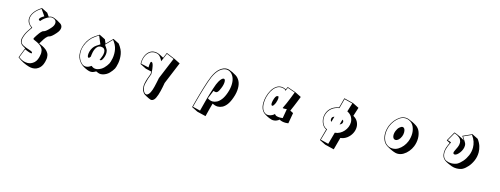

<svg xmlns="http://www.w3.org/2000/svg" viewBox="-17 -1763 8034 3082"><g transform="rotate(15 4000.0 -222.0)"><path d="M312 -26Q312 -26 291.5 -37Q271 -48 254 -61Q240 -72 227.5 -91Q215 -110 215 -141Q215 -177 238 -233Q261 -289 322 -373Q247 -427 247 -503Q247 -557 287 -614Q327 -671 406 -720L506 -670L546 -613Q570 -625 593 -625Q603 -625 613 -623.5Q623 -622 635 -617Q661 -608 692.5 -592Q724 -576 752 -557Q767 -547 776.5 -531Q786 -515 786 -494Q786 -474 775 -449Q764 -424 738 -395Q704 -356 682.5 -338.5Q661 -321 648.5 -315.5Q636 -310 627 -308Q618 -306 609 -298Q584 -277 561.5 -244Q539 -211 510 -160Q539 -148 570 -133Q601 -118 628.5 -96.5Q656 -75 673 -45Q690 -15 690 26Q690 33 689.5 39.5Q689 46 688 54Q673 157 623 204Q573 251 507 251Q477 251 445 242Q396 228 346.5 203.5Q297 179 247 140ZM258 136Q329 191 405 191Q467 191 516 147Q565 103 578 3Q579 -4 579.5 -10.5Q580 -17 580 -23Q580 -63 564 -91Q548 -119 522 -138.5Q496 -158 466.5 -172Q437 -186 411 -197Q401 -202 401 -210Q401 -215 403 -219Q405 -223 407 -227Q416 -243 431 -266.5Q446 -290 464.5 -314.5Q483 -339 503 -356Q512 -364 520.5 -366Q529 -368 541.5 -373.5Q554 -379 575.5 -396.5Q597 -414 631 -452Q655 -478 665 -501Q675 -524 675 -543Q675 -578 648.5 -596.5Q622 -615 593 -615Q579 -615 568 -611Q523 -594 492.5 -571Q462 -548 447 -530.5Q432 -513 432 -513H430Q423 -513 413.5 -518.5Q404 -524 404 -534Q404 -545 419.5 -562Q435 -579 476 -602L403 -706Q332 -662 294.5 -608.5Q257 -555 257 -504Q257 -467 276.5 -434Q296 -401 336 -375Q273 -290 249.5 -234Q226 -178 226 -142Q226 -107 241.5 -88.5Q257 -70 274.5 -62.5Q292 -55 299 -51Q328 -37 360 -27.5Q392 -18 414 -8.5Q436 1 436 16Q436 20 435 22Q434 26 425 26Q414 26 396 20.5Q378 15 359.5 7.5Q341 0 328.5 -5.5Q316 -11 316 -11Z M1742 -489Q1753 -476 1769.5 -450.5Q1786 -425 1794 -407Q1811 -371 1817.5 -333.5Q1824 -296 1824 -261Q1824 -219 1817.5 -183Q1811 -147 1803 -122Q1795 -97 1790 -87Q1766 -44 1726 -3Q1686 38 1626 55Q1606 60 1592 60Q1566 60 1545.5 51.5Q1525 43 1509 36Q1489 49 1468 57Q1447 65 1425 65Q1409 65 1396 61Q1366 53 1330 35.5Q1294 18 1268 -2Q1248 -18 1227 -44Q1206 -70 1192 -107.5Q1178 -145 1178 -195Q1178 -203 1178.5 -212Q1179 -221 1180 -230Q1186 -283 1207 -333.5Q1228 -384 1262 -427Q1296 -470 1338 -499L1411 -547L1511 -497L1539 -432L1642 -539ZM1535 -414Q1535 -414 1543.5 -402Q1552 -390 1561.5 -376Q1571 -362 1574 -356Q1583 -343 1587 -326.5Q1591 -310 1591 -293Q1591 -263 1582 -233.5Q1573 -204 1561.5 -183.5Q1550 -163 1542 -159Q1536 -156 1531.5 -155Q1527 -154 1524 -154Q1519 -154 1516.5 -155.5Q1514 -157 1514 -157Q1514 -157 1524 -178.5Q1534 -200 1544 -231Q1554 -262 1554 -292Q1554 -320 1540.5 -340.5Q1527 -361 1491 -365Q1488 -365 1485 -365.5Q1482 -366 1480 -366Q1449 -366 1428 -348Q1407 -330 1394.5 -303Q1382 -276 1375.5 -248Q1369 -220 1367 -198.5Q1365 -177 1365 -171Q1348 -143 1333 -143Q1324 -144 1319 -156.5Q1314 -169 1314 -188Q1314 -214 1323 -246.5Q1332 -279 1351.5 -309.5Q1371 -340 1401 -360Q1412 -367 1429 -378.5Q1446 -390 1462 -400L1406 -532Q1393 -525 1375.5 -513Q1358 -501 1344 -491Q1298 -460 1262.5 -412.5Q1227 -365 1207 -309.5Q1187 -254 1187 -197Q1187 -145 1207 -96Q1227 -47 1272 -11Q1297 5 1325 5Q1349 5 1372 -5Q1395 -15 1414 -30Q1426 -20 1445 -10Q1464 0 1490 0Q1498 0 1506 -1Q1514 -2 1523 -4Q1581 -21 1619.5 -60Q1658 -99 1681 -141Q1686 -151 1694.5 -175.5Q1703 -200 1709.5 -235Q1716 -270 1716 -311Q1716 -346 1709 -383Q1702 -420 1684 -456Q1676 -473 1663.5 -491Q1651 -509 1640 -523Z M2618 -67Q2618 -67 2614.5 -46Q2611 -25 2604.5 7Q2598 39 2589.5 74.5Q2581 110 2571 139Q2549 204 2527 227Q2505 250 2481 250Q2479 250 2476 250Q2473 250 2470 249Q2461 247 2438 236.5Q2415 226 2391.5 213.5Q2368 201 2357 193Q2337 179 2320.5 147Q2304 115 2304 69Q2304 58 2305 47.5Q2306 37 2308 25Q2318 -25 2332.5 -67Q2347 -109 2363 -149V-190L2267 -212L2167 -262Q2166 -267 2166 -273Q2166 -279 2166 -284Q2166 -344 2187 -395.5Q2208 -447 2246.5 -478.5Q2285 -510 2337 -510Q2359 -510 2381 -504Q2409 -497 2435.5 -482.5Q2462 -468 2490 -453Q2506 -489 2517 -516Q2528 -543 2528 -543L2670 -484L2770 -434ZM2533 -530Q2533 -530 2524 -508.5Q2515 -487 2501.5 -455Q2488 -423 2474 -391Q2462 -420 2441 -449Q2420 -478 2388 -491Q2375 -495 2362.5 -497Q2350 -499 2338 -499Q2288 -499 2251.5 -469Q2215 -439 2195 -391.5Q2175 -344 2175 -289Q2175 -285 2175.5 -280Q2176 -275 2176 -270L2304 -242V-252Q2304 -265 2305.5 -286Q2307 -307 2311.5 -324Q2316 -341 2325 -341Q2338 -341 2347 -324.5Q2356 -308 2361.5 -283Q2367 -258 2370 -231Q2373 -204 2374 -182Q2375 -160 2375 -149Q2356 -103 2343 -62.5Q2330 -22 2319 28Q2317 37 2316 46.5Q2315 56 2315 65Q2315 95 2324 122.5Q2333 150 2348.5 167.5Q2364 185 2382 185Q2401 185 2421.5 162.5Q2442 140 2461 85Q2469 64 2477 29.5Q2485 -5 2492.5 -39Q2500 -73 2504.5 -96.5Q2509 -120 2509 -120L2657 -478Z M3145 191Q3145 191 3152.5 161Q3160 131 3173.5 81.5Q3187 32 3204 -28.5Q3221 -89 3239.5 -150.5Q3258 -212 3276.5 -266Q3295 -320 3311 -356Q3356 -457 3412.5 -502.5Q3469 -548 3523 -548Q3546 -548 3566 -541Q3594 -532 3623 -518Q3652 -504 3685 -484Q3726 -459 3752 -410.5Q3778 -362 3778 -291Q3778 -256 3771 -216Q3764 -176 3748 -131Q3721 -52 3686.5 -6.5Q3652 39 3614 58Q3576 77 3539 77Q3514 77 3491 70Q3468 63 3448 53Q3438 89 3422.5 147Q3407 205 3390 276L3245 241ZM3282 213Q3301 136 3329.5 31Q3358 -74 3394 -184Q3421 -269 3446 -312Q3467 -348 3485.5 -364.5Q3504 -381 3517 -381Q3544 -381 3544 -332Q3544 -312 3538 -284.5Q3532 -257 3518 -224Q3497 -172 3481.5 -155.5Q3466 -139 3449 -139Q3440 -139 3430 -142Q3420 -145 3409 -148L3353 -11Q3370 2 3391.5 10.5Q3413 19 3438 19Q3472 19 3508.5 0.5Q3545 -18 3579 -62.5Q3613 -107 3639 -184Q3653 -225 3659.5 -262.5Q3666 -300 3666 -333Q3666 -396 3646 -441Q3626 -486 3593 -510Q3560 -534 3520 -534Q3469 -534 3416 -490.5Q3363 -447 3320 -352Q3304 -316 3286 -263Q3268 -210 3249.5 -149.5Q3231 -89 3214.5 -30.5Q3198 28 3185 76.5Q3172 125 3164.5 154Q3157 183 3157 183Z M4704 43Q4695 44 4683 45.5Q4671 47 4657 47Q4632 47 4604.5 41.5Q4577 36 4553 22Q4545 30 4533 37.5Q4521 45 4502 52Q4493 55 4481.5 57Q4470 59 4457 59Q4438 59 4425 55Q4390 44 4360 29.5Q4330 15 4299 -6Q4281 -18 4263 -42Q4245 -66 4236 -106Q4230 -136 4230 -169Q4230 -223 4245.5 -280Q4261 -337 4289 -385.5Q4317 -434 4356.5 -464Q4396 -494 4444 -494Q4454 -494 4463 -492.5Q4472 -491 4482 -489Q4498 -485 4511 -478.5Q4524 -472 4524 -472L4544 -517L4687 -467L4787 -417Q4787 -417 4778 -393Q4769 -369 4753.5 -331Q4738 -293 4719.5 -248.5Q4701 -204 4682 -162L4735 -135ZM4622 -170Q4622 -170 4606 -168.5Q4590 -167 4575 -167Q4553 -167 4553 -172V-173Q4574 -215 4595.5 -264.5Q4617 -314 4634.5 -358.5Q4652 -403 4663 -432Q4674 -461 4674 -461L4549 -505L4523 -447Q4523 -447 4517 -459.5Q4511 -472 4480 -479Q4471 -481 4462 -482.5Q4453 -484 4444 -484Q4398 -484 4360.5 -455Q4323 -426 4296 -379Q4269 -332 4254.5 -277Q4240 -222 4240 -170Q4240 -137 4246 -108Q4255 -66 4274 -42.5Q4293 -19 4313.5 -10Q4334 -1 4347 -1H4354Q4377 -1 4399 -9Q4421 -17 4437.5 -28Q4454 -39 4458 -48Q4470 -25 4496.5 -18Q4523 -11 4547 -11Q4567 -11 4581 -13Q4595 -15 4595 -15ZM4378 -162Q4373 -163 4367.5 -171Q4362 -179 4362 -198Q4362 -207 4364 -220Q4366 -233 4370 -250Q4381 -288 4391 -306Q4401 -324 4411 -329.5Q4421 -335 4429 -335H4432Q4445 -335 4445 -305Q4445 -275 4429 -228Q4425 -216 4417 -200.5Q4409 -185 4399.5 -173.5Q4390 -162 4380 -162Z M5264 171 5316 -19Q5273 -38 5247.5 -85.5Q5222 -133 5222 -190Q5222 -237 5242.5 -283.5Q5263 -330 5307.5 -365Q5352 -400 5425 -414L5469 -578L5627 -538L5727 -488L5681 -343Q5733 -314 5756 -271Q5779 -228 5779 -181Q5779 -126 5752 -74.5Q5725 -23 5678 12.5Q5631 48 5571 54L5516 258L5364 221ZM5463 -4Q5507 -7 5544.5 -27.5Q5582 -48 5610.5 -80.5Q5639 -113 5654.5 -152Q5670 -191 5670 -231Q5670 -277 5646 -319Q5622 -361 5569 -387L5613 -530L5476 -565L5433 -405Q5361 -393 5316.5 -358.5Q5272 -324 5251.5 -279Q5231 -234 5231 -188Q5231 -133 5257.5 -86Q5284 -39 5329 -25L5276 163L5408 195ZM5365 -158Q5365 -158 5356.5 -167.5Q5348 -177 5348 -196Q5348 -199 5348 -202Q5348 -205 5349 -209Q5353 -228 5363 -236.5Q5373 -245 5382 -247.5Q5391 -250 5391 -250ZM5528 -239Q5537 -234 5542.5 -226.5Q5548 -219 5548 -208Q5548 -206 5548 -203Q5548 -200 5547 -198Q5544 -178 5529.5 -167Q5515 -156 5504 -151Z M6750 -123Q6731 -76 6696 -33.5Q6661 9 6616.5 35Q6572 61 6524 61Q6514 61 6504.5 59.5Q6495 58 6485 56Q6448 46 6407.5 26.5Q6367 7 6332 -15Q6285 -46 6265 -96Q6245 -146 6245 -201Q6245 -236 6252.5 -271Q6260 -306 6272 -337Q6291 -384 6325.5 -428.5Q6360 -473 6405 -502Q6450 -531 6500 -531Q6528 -531 6554 -521Q6590 -508 6623.5 -492Q6657 -476 6687 -456Q6735 -425 6756 -372Q6777 -319 6777 -261Q6777 -225 6770 -190Q6763 -155 6750 -123ZM6641 -177Q6653 -207 6660 -242Q6667 -277 6667 -311Q6667 -373 6642 -428Q6617 -483 6559 -508Q6530 -521 6499 -521Q6451 -521 6408 -493Q6365 -465 6332 -422Q6299 -379 6281 -333Q6269 -303 6262 -269Q6255 -235 6255 -200Q6255 -142 6279 -89.5Q6303 -37 6360 -11Q6376 -4 6392 -1.5Q6408 1 6423 1Q6471 1 6514 -24.5Q6557 -50 6590 -91Q6623 -132 6641 -177ZM6524 -229Q6508 -189 6483 -166.5Q6458 -144 6434 -144Q6423 -144 6415 -148Q6400 -154 6391.5 -172.5Q6383 -191 6383 -216Q6383 -231 6386.5 -248Q6390 -265 6397 -282Q6414 -325 6441.5 -350Q6469 -375 6492 -375Q6499 -375 6505 -372Q6521 -365 6529 -344.5Q6537 -324 6537 -297Q6537 -281 6534 -263.5Q6531 -246 6524 -229Z M7704 -503Q7743 -451 7759.5 -398.5Q7776 -346 7776 -296Q7776 -223 7748.5 -158.5Q7721 -94 7680 -47Q7639 0 7597 23Q7581 32 7554 38Q7527 44 7496 44Q7477 44 7457 41Q7437 38 7418 31Q7388 20 7354.5 5Q7321 -10 7292 -30Q7237 -69 7237 -148Q7237 -154 7237 -160Q7237 -166 7238 -172Q7241 -205 7250.5 -235Q7260 -265 7271 -288Q7282 -311 7288 -322L7231 -351L7318 -505Q7364 -490 7411.5 -467Q7459 -444 7494 -421Q7480 -444 7467 -464.5Q7454 -485 7454 -485L7604 -553ZM7468 -480Q7468 -480 7476.5 -467Q7485 -454 7496 -436Q7507 -418 7516.5 -402.5Q7526 -387 7528 -381Q7535 -364 7535 -342Q7535 -312 7523 -280.5Q7511 -249 7491.5 -223Q7472 -197 7451 -180.5Q7430 -164 7412 -164Q7399 -164 7390 -174Q7386 -178 7386 -186Q7386 -203 7401 -231.5Q7416 -260 7431 -295Q7446 -330 7446 -365Q7446 -392 7432.5 -418Q7419 -444 7383 -466Q7375 -472 7360.5 -478Q7346 -484 7334.5 -488.5Q7323 -493 7323 -493L7246 -357Q7246 -357 7256.5 -354.5Q7267 -352 7280 -347.5Q7293 -343 7302 -338Q7305 -337 7305 -334Q7305 -330 7302 -327Q7301 -324 7292 -307.5Q7283 -291 7272.5 -266Q7262 -241 7254 -210.5Q7246 -180 7246 -149Q7246 -134 7248.5 -119Q7251 -104 7257 -90Q7274 -47 7313.5 -30.5Q7353 -14 7394 -14Q7424 -14 7450.5 -20.5Q7477 -27 7492 -35Q7533 -58 7573.5 -104.5Q7614 -151 7641 -213.5Q7668 -276 7668 -346Q7668 -394 7652 -443Q7636 -492 7600 -540Z"/></g></svg>

Font: Rampart One
Style: Regular
Weight: 400
Designer: Fontworks Inc.
Foundry: Fontworks Inc.
Version: Version 1.100